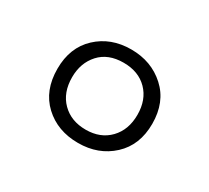

<svg xmlns="http://www.w3.org/2000/svg" viewBox="-69 -828 518 476"><g transform="rotate(30 190.5 -589.5)"><path d="M191 -456Q132 -456 93.5 -492Q55 -528 55 -590Q55 -651 93.5 -687Q132 -723 190 -723Q248 -723 287.5 -687Q327 -651 327 -589Q327 -528 288 -492Q249 -456 191 -456ZM191 -494Q233 -494 258.5 -520.5Q284 -547 284 -590Q284 -633 258.5 -659Q233 -685 190 -685Q146 -685 121.5 -658Q97 -631 97 -590Q97 -546 123 -520Q149 -494 191 -494Z"/></g></svg>

Font: Noto Sans Lao UI Cond Light
Style: Regular
Weight: 300
Width: 3
Designer: Monotype Design Team
Foundry: Monotype Imaging Inc.
Version: Version 2.000; ttfautohint (v1.8.4.7-5d5b)